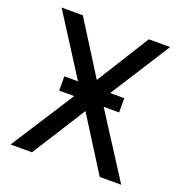

<svg xmlns="http://www.w3.org/2000/svg" viewBox="-128 -822 884 934"><g transform="rotate(20 313.5 -355.5)"><path d="M470.7 -327.1H390.6L600.6 0H489.3L314.5 -277.3L138.7 0H27.8L238.3 -327.1H160.2V-400.9H231L33.2 -710.9H143.1L314.5 -438.5L484.9 -710.9H595.2L397.5 -400.9H470.7Z"/></g></svg>

Font: Roboto
Style: Regular
Weight: 400
Designer: Google
Version: Version 2.001047; 2015